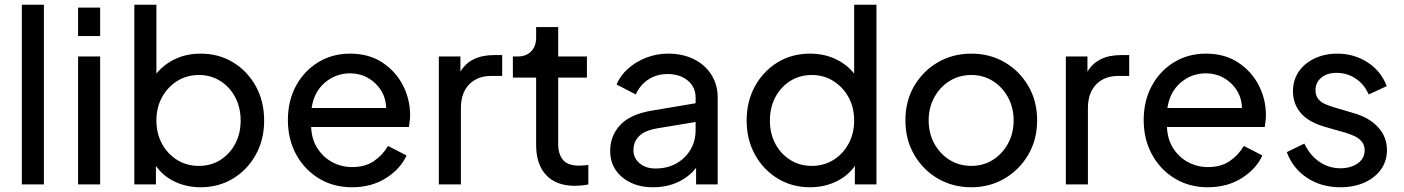

<svg xmlns="http://www.w3.org/2000/svg" viewBox="-20 -777 5914 809"><path d="M72 0V-757H165V0Z M309 -625V-745H402V-625ZM309 0V-539H402V0Z M825 12Q766 12 716.5 -11.5Q667 -35 637 -78V0H546V-757H639V-467Q671 -506 718.5 -528.5Q766 -551 826 -551Q902 -551 962.5 -514Q1023 -477 1058 -413.5Q1093 -350 1093 -269Q1093 -189 1058 -125.5Q1023 -62 962.5 -25Q902 12 825 12ZM818 -78Q869 -78 908.5 -103Q948 -128 971 -171Q994 -214 994 -269Q994 -324 971 -367.5Q948 -411 908 -436Q868 -461 818 -461Q767 -461 726.5 -435.5Q686 -410 662.5 -367Q639 -324 639 -269Q639 -215 662.5 -171.5Q686 -128 726.5 -103Q767 -78 818 -78Z M1463 12Q1385 12 1324 -25Q1263 -62 1228 -126Q1193 -190 1193 -271Q1193 -352 1227 -415Q1261 -478 1320.5 -514.5Q1380 -551 1455 -551Q1534 -551 1590.5 -514Q1647 -477 1677.5 -418Q1708 -359 1708 -292Q1708 -281 1706.5 -267.5Q1705 -254 1703 -242H1291Q1293 -190 1317.5 -152Q1342 -114 1380.5 -93.5Q1419 -73 1464 -73Q1518 -73 1555 -98Q1592 -123 1615 -162L1693 -122Q1668 -66 1607 -27Q1546 12 1463 12ZM1455 -468Q1395 -468 1349 -429Q1303 -390 1293 -322H1607Q1606 -364 1585 -397Q1564 -430 1530 -449Q1496 -468 1455 -468Z M1829 0V-539H1920V-475Q1961 -545 2063 -545H2096V-457H2049Q1992 -457 1957 -421.5Q1922 -386 1922 -321V0Z M2403 6Q2324 6 2281.5 -39Q2239 -84 2239 -166V-450H2141V-539H2161Q2197 -539 2218 -560.5Q2239 -582 2239 -619V-663H2332V-539H2453V-450H2332V-169Q2332 -128 2352 -103.5Q2372 -79 2422 -79Q2429 -79 2439.5 -80Q2450 -81 2459 -82V0Q2446 3 2430 4.5Q2414 6 2403 6Z M2731 12Q2678 12 2637.5 -7.5Q2597 -27 2574 -61Q2551 -95 2551 -141Q2551 -205 2593.5 -250.5Q2636 -296 2727 -311L2911 -342V-366Q2911 -410 2878 -437.5Q2845 -465 2793 -465Q2746 -465 2711 -441.5Q2676 -418 2659 -379L2578 -421Q2593 -458 2626 -487.5Q2659 -517 2703 -534Q2747 -551 2795 -551Q2857 -551 2904 -527.5Q2951 -504 2977.5 -462Q3004 -420 3004 -366V0H2913V-70Q2884 -32 2837 -10Q2790 12 2731 12ZM2649 -144Q2649 -111 2675 -89Q2701 -67 2742 -67Q2792 -67 2830 -88.5Q2868 -110 2889.5 -146.5Q2911 -183 2911 -229V-263L2748 -236Q2696 -227 2672.5 -203Q2649 -179 2649 -144Z M3393 12Q3317 12 3256.5 -25Q3196 -62 3161 -125.5Q3126 -189 3126 -269Q3126 -350 3161 -413.5Q3196 -477 3256 -514Q3316 -551 3393 -551Q3452 -551 3500 -528.5Q3548 -506 3579 -467V-757H3673V0H3582V-78Q3552 -35 3502 -11.5Q3452 12 3393 12ZM3401 -78Q3451 -78 3491.5 -103Q3532 -128 3555.5 -171.5Q3579 -215 3579 -269Q3579 -324 3555.5 -367Q3532 -410 3491.5 -435.5Q3451 -461 3401 -461Q3350 -461 3310 -436Q3270 -411 3247 -367.5Q3224 -324 3224 -269Q3224 -214 3247 -171Q3270 -128 3310 -103Q3350 -78 3401 -78Z M4073 12Q3995 12 3932 -24.5Q3869 -61 3832 -125Q3795 -189 3795 -270Q3795 -351 3831.5 -414Q3868 -477 3931 -514Q3994 -551 4073 -551Q4151 -551 4213.5 -514.5Q4276 -478 4313 -414.5Q4350 -351 4350 -270Q4350 -188 4312 -124Q4274 -60 4211.5 -24Q4149 12 4073 12ZM4073 -78Q4123 -78 4163 -103Q4203 -128 4227 -171.5Q4251 -215 4251 -270Q4251 -324 4227 -367.5Q4203 -411 4163 -436Q4123 -461 4073 -461Q4022 -461 3981.5 -436Q3941 -411 3917 -367.5Q3893 -324 3893 -270Q3893 -215 3917 -171.5Q3941 -128 3981.5 -103Q4022 -78 4073 -78Z M4471 0V-539H4562V-475Q4603 -545 4705 -545H4738V-457H4691Q4634 -457 4599 -421.5Q4564 -386 4564 -321V0Z M5069 12Q4991 12 4930 -25Q4869 -62 4834 -126Q4799 -190 4799 -271Q4799 -352 4833 -415Q4867 -478 4926.5 -514.5Q4986 -551 5061 -551Q5140 -551 5196.5 -514Q5253 -477 5283.5 -418Q5314 -359 5314 -292Q5314 -281 5312.5 -267.5Q5311 -254 5309 -242H4897Q4899 -190 4923.5 -152Q4948 -114 4986.5 -93.5Q5025 -73 5070 -73Q5124 -73 5161 -98Q5198 -123 5221 -162L5299 -122Q5274 -66 5213 -27Q5152 12 5069 12ZM5061 -468Q5001 -468 4955 -429Q4909 -390 4899 -322H5213Q5212 -364 5191 -397Q5170 -430 5136 -449Q5102 -468 5061 -468Z M5628 12Q5547 12 5487 -28Q5427 -68 5402 -136L5476 -172Q5499 -123 5539 -95.5Q5579 -68 5628 -68Q5671 -68 5700.5 -88.5Q5730 -109 5730 -144Q5730 -167 5716.5 -182Q5703 -197 5684 -205Q5665 -213 5649 -218L5568 -241Q5495 -261 5461.5 -300Q5428 -339 5428 -392Q5428 -440 5452.5 -475.5Q5477 -511 5519.5 -531Q5562 -551 5615 -551Q5685 -551 5742 -514.5Q5799 -478 5823 -414L5747 -379Q5729 -421 5693 -445.5Q5657 -470 5612 -470Q5571 -470 5547 -449.5Q5523 -429 5523 -398Q5523 -374 5534.5 -360Q5546 -346 5563.5 -338.5Q5581 -331 5597 -326L5685 -300Q5750 -281 5787 -240.5Q5824 -200 5824 -145Q5824 -99 5799 -63.5Q5774 -28 5729.5 -8Q5685 12 5628 12Z"/></svg>

Font: Pitagon Sans Text Medium
Style: Regular
Weight: 500
Designer: Travis Tran
Foundry: Pitagon
Version: Version 1.000; ttfautohint (v1.8.4.7-5d5b);gftools[0.9.26]